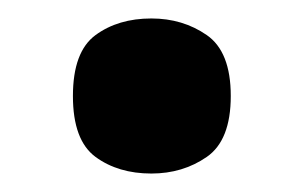

<svg xmlns="http://www.w3.org/2000/svg" viewBox="-20 -180 329 208"><path d="M144 8Q108 8 83.5 -10Q59 -28 59 -76Q59 -124 83.5 -142Q108 -160 144 -160Q178 -160 204 -142Q230 -124 230 -76Q230 -28 204 -10Q178 8 144 8Z"/></svg>

Font: Noto Serif Lao Condensed Black
Style: Regular
Weight: 900
Width: 3
Designer: Monotype Design Team
Foundry: Monotype Imaging Inc.
Version: Version 2.003; ttfautohint (v1.8.4.7-5d5b)